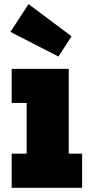

<svg xmlns="http://www.w3.org/2000/svg" viewBox="-20 -892 428 912"><path d="M115.5 -872.5 320 -719.5 257.5 -623.5 29.5 -740.5ZM306.5 -162H370V0H35.5V-162H106.5V-403H35.5V-565H306.5Z"/></svg>

Font: Hepta Slab ExtraBold
Style: Regular
Weight: 800
Designer: Michael LaGattuta
Foundry: Michael LaGattuta
Version: Version 1.102